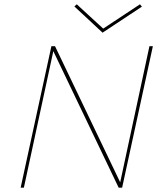

<svg xmlns="http://www.w3.org/2000/svg" viewBox="-20 -873 753 893"><path d="M691 -658 548 0H532L228 -635L91 0H76L219 -658H236L539 -25L675 -658ZM640 -842 457 -721 326 -843 337 -853 460 -740 631 -853Z"/></svg>

Font: Ysabeau Thin
Style: Italic
Weight: 200
Italic angle: -12°
Designer: Christian Thalmann (Catharsis Fonts)
Version: Version 0.003